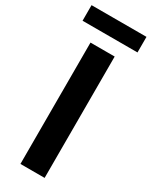

<svg xmlns="http://www.w3.org/2000/svg" viewBox="-271 -964 802 1014"><g transform="rotate(30 129.5 -457.0)"><path d="M55.5 0V-740H203V0ZM-38.5 -819V-914H296.5V-819Z"/></g></svg>

Font: Encode Sans Cnd
Style: Bold
Weight: 700
Width: 3
Designer: Multiple Designers
Foundry: Impallari Type
Version: Version 3.002; ttfautohint (v1.8.3) -l 8 -r 50 -G 200 -x 14 